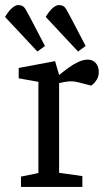

<svg xmlns="http://www.w3.org/2000/svg" viewBox="-53 -740 432 760"><path d="M30 -41 99 -55V-416L21 -430V-471L165 -498L181 -443Q181 -443 192 -452Q203 -461 220.5 -473.5Q238 -486 257.5 -495Q277 -504 294 -504Q314 -504 326 -490.5Q338 -477 338 -455Q338 -438 330.5 -425.5Q323 -413 315.5 -407Q308 -401 308 -401L262 -413Q250 -416 244 -417Q238 -418 226 -418Q214 -418 199.5 -415Q185 -412 181 -411V-56L273 -43V0H30ZM228 -669Q219 -686 209.5 -703Q200 -720 180 -720Q170 -720 156.5 -709Q143 -698 128 -673L256 -536L286 -558ZM67 -669Q58 -686 48.5 -703Q39 -720 19 -720Q9 -720 -4.5 -709Q-18 -698 -33 -673L95 -536L125 -558Z"/></svg>

Font: Faustina VF Beta
Style: Regular
Weight: 400
Designer: Alfonso Garcia
Foundry: Omnibus-Type
Version: Version 1.006